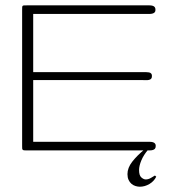

<svg xmlns="http://www.w3.org/2000/svg" viewBox="-20 -564 655 720"><path d="M564 -17.1Q564 -9.8 561 -6.3Q558.1 -2.9 553 -1.5Q547.9 0 541.5 0Q535.2 0 527.8 0H82Q74.7 0 71 -0.2Q67.4 -0.5 65.4 -2.2Q63.5 -3.9 63.2 -7.3Q63 -10.7 63 -17.1V-525.9Q63 -533.2 63.2 -536.9Q63.5 -540.5 64.9 -542Q66.4 -543.5 70.1 -543.7Q73.7 -543.9 81.1 -543.9H526.9Q534.2 -543.9 540.5 -543.9Q546.9 -543.9 552 -542.5Q557.1 -541 560.1 -537.6Q563 -534.2 563 -526.9Q563 -521 560.1 -517.8Q557.1 -514.6 552 -513.2Q546.9 -511.7 540.5 -511.7Q534.2 -511.7 526.9 -511.7H104.5V-293.5H513.7Q521 -293.5 527.3 -293.5Q533.7 -293.5 538.8 -292.5Q543.9 -291.5 546.9 -288.3Q549.8 -285.2 549.8 -279.3Q549.8 -272 546.9 -268.8Q543.9 -265.6 538.8 -264.4Q533.7 -263.2 527.3 -263.4Q521 -263.7 513.7 -263.7H104.5V-32.2H527.8Q535.2 -32.2 541.5 -32.2Q547.9 -32.2 553 -30.8Q558.1 -29.3 561 -26.1Q564 -22.9 564 -17.1ZM535.6 -2.9Q518.6 17.1 510 37.6Q501.5 58.1 501.5 73.7Q501.5 93.8 510 101.3Q518.6 108.9 526.4 108.9Q536.1 108.9 545.4 103.5Q554.7 98.1 561 94.2L565.9 98.6Q557.6 115.7 540.3 126Q522.9 136.2 504.4 136.2Q496.1 136.2 487.8 133.5Q479.5 130.9 472.9 125.2Q466.3 119.6 462.2 110.6Q458 101.6 458 88.9Q458 65.4 475.8 42.5Q493.7 19.5 521 -2.9Z"/></svg>

Font: Gruppo
Style: Regular
Weight: 400
Foundry: Vernon Adams
Version: Version 1.000